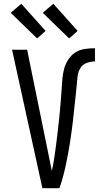

<svg xmlns="http://www.w3.org/2000/svg" viewBox="-20 -999 540 1019"><path d="M295 0H205L44 -735H124L224 -245Q232 -207 239.5 -168.5Q247 -130 255 -92Q261 -118 265.5 -145Q270 -172 273.5 -199Q277 -226 280.5 -253Q284 -280 287 -307Q290 -334 293 -361Q296 -388 298.5 -415.5Q301 -443 303 -470Q305 -497 307 -524Q309 -551 311 -578.5Q313 -606 320 -632.5Q327 -659 342 -682.5Q357 -706 379.5 -720.5Q402 -735 429.5 -739Q457 -743 484 -743V-673Q461 -673 439 -664.5Q417 -656 405.5 -636Q394 -616 391.5 -592.5Q389 -569 387 -546Q385 -523 382.5 -500Q380 -477 377.5 -454Q375 -431 372.5 -408Q370 -385 367.5 -362Q365 -339 362 -316Q359 -293 355.5 -270Q352 -247 348.5 -224.5Q345 -202 340.5 -179Q336 -156 331.5 -133.5Q327 -111 321.5 -88.5Q316 -66 309.5 -43.5Q303 -21 295 0ZM347 -795 207 -931 263 -979 392 -835ZM177 -795 37 -931 93 -979 222 -835Z"/></svg>

Font: Iosevka srxl
Style: Regular
Weight: 400
Monospace: yes
Designer: Belleve Invis
Foundry: Belleve Invis
Version: Version 33.0.1; ttfautohint (v1.8.3)